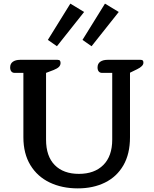

<svg xmlns="http://www.w3.org/2000/svg" viewBox="-20 -1025 847 1059"><path d="M244 -805 368 -1005 444 -959 294 -770ZM435 -805 559 -1005 635 -959 485 -770ZM109 -268V-623H61Q49 -623 42.5 -631Q36 -639 36 -653Q36 -674 51 -684.5Q66 -695 91 -695H297Q307 -695 310.5 -690.5Q314 -686 314 -678Q314 -665 305 -656Q296 -647 276 -639L234 -623V-255Q234 -163 282 -114.5Q330 -66 415 -66Q501 -66 550 -115Q599 -164 599 -255V-623H543Q531 -623 524.5 -631Q518 -639 518 -653Q518 -674 533 -684.5Q548 -695 573 -695H755Q764 -695 767.5 -691.5Q771 -688 771 -679Q771 -660 736 -643L697 -624V-268Q697 -176 660.5 -113Q624 -50 559 -18Q494 14 409 14Q322 14 254 -18.5Q186 -51 147.5 -114.5Q109 -178 109 -268Z"/></svg>

Font: MaitreeSemiBold
Style: Regular
Weight: 600
Designer: CadsonDemak Team
Foundry: CadsonDemak
Version: Version 1.000